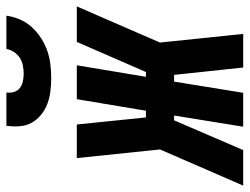

<svg xmlns="http://www.w3.org/2000/svg" viewBox="-153 -670 780 600"><g transform="rotate(-90 237.0 -370.0)"><path d="M-43 0 70 -260 43 -520H148L170 -304H191L227 -520H333L297 -304H312L406 -520H517L404 -260L431 0H326L303 -216H282L247 0H141L176 -216H161L68 0ZM293 -600Q272 -600 251.5 -602.5Q231 -605 212.5 -612Q194 -619 178.5 -631.5Q163 -644 153.5 -661Q144 -678 142.5 -698.5Q141 -719 144 -740H248Q246 -728 249.5 -716.5Q253 -705 262 -698Q271 -691 283 -688.5Q295 -686 307 -686Q319 -686 332 -688.5Q345 -691 356 -698Q367 -705 374.5 -716.5Q382 -728 384 -740H488Q485 -719 476.5 -698.5Q468 -678 452.5 -661Q437 -644 417.5 -631.5Q398 -619 377.5 -612Q357 -605 335.5 -602.5Q314 -600 293 -600Z"/></g></svg>

Font: Iosevka Heavy Oblique
Style: Regular
Weight: 900
Italic angle: -9°
Monospace: yes
Designer: Belleve Invis
Foundry: Belleve Invis
Version: Version 32.5.0; ttfautohint (v1.8.4)